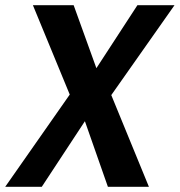

<svg xmlns="http://www.w3.org/2000/svg" viewBox="-93 -550 688 735"><path d="M320 165H477L333 -186L575 -530H433L276 -289L189 -530H33L174 -188L-73 165H67L232 -86Z"/></svg>

Font: Cheyenne Sans
Style: Bold Italic
Weight: 700
Italic angle: -8.13011°
Designer: The Public Sans project authors (U.S. Web Design System), Libre Franklin designed by Pablo Impallari and Rodrigo Fuenzal
Foundry: The Cheyenne Sans Project Authors
Version: Version 2.007